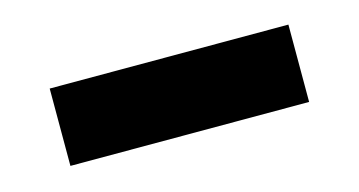

<svg xmlns="http://www.w3.org/2000/svg" viewBox="-32 -399 550 294"><g transform="rotate(-15 243.0 -252.5)"><path d="M432.1 -191.9H53.7V-314.5H432.1Z"/></g></svg>

Font: Vazirmatn RD UI Black
Style: Regular
Weight: 900
Designer: Saber Rastikerdar
Foundry: Saber Rastikerdar
Version: Version 33.003